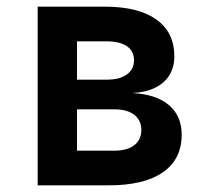

<svg xmlns="http://www.w3.org/2000/svg" viewBox="-20 -556 640 576"><path d="M93 0V-536H295Q395 -536 449 -497.5Q503 -459 503 -387Q503 -338 470 -309Q437 -280 377 -277Q449 -273 487 -240.5Q525 -208 525 -152Q525 -78 468.5 -39Q412 0 307 0ZM211 -317H300Q339 -317 360.5 -332.5Q382 -348 382 -375Q382 -403 360.5 -417.5Q339 -432 300 -432H211ZM211 -104H323Q362 -104 383 -120.5Q404 -137 404 -166Q404 -195 383 -211.5Q362 -228 323 -228H211Z"/></svg>

Font: Geist Mono
Style: Bold
Weight: 700
Monospace: yes
Designer: Basement.studio, Andrés Briganti, Mateo Zaragoza
Foundry: Basement.studio, Vercel, Andrés Briganti, Guido Ferreyra, Mateo Zaragoza
Version: Version 1.500; ttfautohint (v1.8.4.7-5d5b)